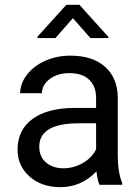

<svg xmlns="http://www.w3.org/2000/svg" viewBox="-20 -770 584 800"><path d="M394.5 0Q386.7 -15.6 381.8 -55.7Q318.8 9.8 231.4 9.8Q153.3 9.8 103.3 -34.4Q53.2 -78.6 53.2 -146.5Q53.2 -229 116 -274.7Q178.7 -320.3 292.5 -320.3H380.4V-361.8Q380.4 -409.2 352.1 -437.3Q323.7 -465.3 268.6 -465.3Q220.2 -465.3 187.5 -440.9Q154.8 -416.5 154.8 -381.8H64Q64 -421.4 92 -458.3Q120.1 -495.1 168.2 -516.6Q216.3 -538.1 273.9 -538.1Q365.2 -538.1 417 -492.4Q468.8 -446.8 470.7 -366.7V-123.5Q470.7 -50.8 489.3 -7.8V0ZM244.6 -68.8Q287.1 -68.8 325.2 -90.8Q363.3 -112.8 380.4 -147.9V-256.3H309.6Q143.6 -256.3 143.6 -159.2Q143.6 -116.7 171.9 -92.8Q200.2 -68.8 244.6 -68.8ZM431.6 -616.2V-611.3H356.9L283.7 -694.3L210.9 -611.3H136.2V-617.2L256.3 -750H311Z"/></svg>

Font: Roboto
Style: Regular
Weight: 400
Designer: Google
Version: Version 2.001047; 2015